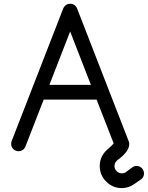

<svg xmlns="http://www.w3.org/2000/svg" viewBox="-20 -801 783 1017"><path d="M211.4 -273.4 114.3 -23.9Q111.3 -17.1 106 -11.2Q94.2 0 78.1 0Q62 0 50.5 -11.5Q39.1 -22.9 39.1 -39.1Q39.1 -48.3 42.5 -55.7L314 -753.9Q316.9 -762.7 324.2 -770Q335.4 -781.2 351.6 -781.2Q367.7 -781.2 379.4 -770Q386.2 -762.7 389.2 -753.9L660.6 -55.7Q664.1 -48.3 664.1 -39.1Q664.1 -22.9 652.6 -11.5Q641.1 0 625 0Q608.9 0 597.7 -11.2Q591.8 -17.1 588.9 -23.9L491.7 -273.4ZM461.4 -351.6 351.6 -634.3 241.7 -351.6ZM591.3 -56.6Q601.1 -76.2 625.5 -76.7Q641.6 -76.7 653.3 -65.4Q664.1 -54.2 664.6 -39.1Q664.6 -32.7 663.6 -27.8Q656.2 7.8 603.5 45.9Q586.4 59.6 586.4 78.1Q586.4 94.2 597.9 105.7Q609.4 117.2 625.5 117.2Q637.2 117.2 646.5 110.8L680.2 85.9Q690.4 78.1 703.6 78.1Q719.7 78.1 731.2 89.6Q742.7 101.1 742.7 117.2Q742.7 136.7 729 147.5L689.9 174.8Q660.2 195.3 625.5 195.3Q577.1 195.3 542.7 160.9Q508.3 126.5 508.3 78.1Q508.3 21.5 558.1 -17.6Q584 -39.1 591.3 -56.6Z"/></svg>

Font: Comfortaa
Style: Regular
Weight: 400
Designer: Johan Aakerlund - aajohan
Foundry: Johan Aakerlund
Version: Version 2.004 2013